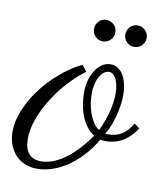

<svg xmlns="http://www.w3.org/2000/svg" viewBox="-89 -555 537 628"><g transform="rotate(10 179.5 -240.5)"><path d="M275.4 -132.8Q277.3 -132.3 279.3 -132.3Q281.2 -132.3 283.7 -132.3Q297.4 -132.3 308.6 -135Q319.8 -137.7 329.3 -143.6Q338.9 -149.4 347.7 -158.9Q356.4 -168.5 364.7 -182.1L382.3 -168.5Q358.9 -135.3 334 -122.1Q309.1 -108.9 281.2 -108.9Q271 -108.9 263.2 -110.8Q242.2 -75.7 218.3 -51Q194.3 -26.4 169.4 -10.7Q144.5 4.9 120.1 12Q95.7 19 74.7 19Q53.2 19 34.9 11.5Q16.6 3.9 3.4 -10.3Q-9.8 -24.4 -17.1 -43.9Q-24.4 -63.5 -24.4 -87.9Q-24.4 -112.3 -16.6 -137.7Q-8.8 -163.1 4.6 -188Q18.1 -212.9 36.1 -236.1Q54.2 -259.3 75.2 -279.3Q96.2 -299.3 118.7 -315.4Q141.1 -331.5 163.6 -341.8L179.2 -321.3Q153.3 -302.7 126.7 -274.4Q100.1 -246.1 78.4 -212.4Q56.6 -178.7 42.7 -142.3Q28.8 -106 28.8 -71.8Q28.8 -41 42.5 -24.2Q56.2 -7.3 84 -7.3Q105.5 -7.3 126.5 -16.1Q147.5 -24.9 167.5 -40Q187.5 -55.2 206.1 -75.9Q224.6 -96.7 241.2 -120.1Q227.1 -128.4 216.3 -142.3Q205.6 -156.2 198.2 -174.1Q190.9 -191.9 187.3 -212.4Q183.6 -232.9 183.6 -254.4Q183.6 -275.9 189 -294.9Q194.3 -314 203.9 -328.4Q213.4 -342.8 226.1 -351.1Q238.8 -359.4 253.9 -359.4Q267.6 -359.4 278.3 -352.3Q289.1 -345.2 296.4 -332.8Q303.7 -320.3 307.6 -303.2Q311.5 -286.1 311.5 -266.6Q311.5 -252 309.1 -234.4Q306.6 -216.8 302 -199Q297.4 -181.2 290.8 -163.8Q284.2 -146.5 275.4 -132.8ZM209 -254.4Q209 -240.2 211.4 -223.6Q213.9 -207 219.2 -191.4Q224.6 -175.8 232.9 -162.4Q241.2 -148.9 253.4 -141.1Q262.2 -158.2 268.3 -176Q274.4 -193.8 278.6 -210.4Q282.7 -227.1 284.4 -241.5Q286.1 -255.9 286.1 -266.6Q286.1 -281.2 283.7 -293.5Q281.2 -305.7 277.1 -314.7Q272.9 -323.7 266.8 -328.9Q260.7 -334 253.4 -334Q243.7 -334 235.4 -327.4Q227.1 -320.8 221.2 -309.8Q215.3 -298.8 212.2 -284.4Q209 -270 209 -254.4ZM354.5 -463.9Q354.5 -449.7 344 -439.2Q333.5 -428.7 319.3 -428.7Q304.2 -428.7 293.9 -439.2Q283.7 -449.7 283.7 -463.9Q283.7 -479 293.9 -489.5Q304.2 -500 319.3 -500Q333.5 -500 344 -489.5Q354.5 -479 354.5 -463.9ZM250.5 -463.9Q250.5 -449.7 240 -439.2Q229.5 -428.7 214.4 -428.7Q200.2 -428.7 189.9 -439.2Q179.7 -449.7 179.7 -463.9Q179.7 -479 189.9 -489.5Q200.2 -500 214.4 -500Q229.5 -500 240 -489.5Q250.5 -479 250.5 -463.9Z"/></g></svg>

Font: Parisienne
Style: Regular
Weight: 400
Designer: Astigmatic (AOETI)
Foundry: Astigmatic (AOETI)
Version: Version 1.000